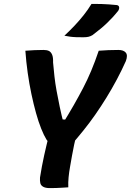

<svg xmlns="http://www.w3.org/2000/svg" viewBox="-20 -960 670 984"><path d="M330 0Q314 1 298.5 2Q283 3 267.5 3.5Q252 4 235 4Q213 4 201 -3Q189 -10 186.5 -22Q184 -34 185 -50Q194 -108 206.5 -164.5Q219 -221 234 -279L373 -275Q366 -247 360 -218.5Q354 -190 349 -162Q344 -134 339 -105Q334 -77 331.5 -51Q329 -25 330 0ZM110 -700Q134 -702 157.5 -703Q181 -704 203 -704Q220 -704 230.5 -699Q241 -694 247 -680Q253 -666 252 -640Q255 -605 259 -569Q263 -533 270 -494.5Q277 -456 286 -413Q295 -370 308 -320L272 -350L344 -345L298 -321Q331 -374 357 -419.5Q383 -465 405.5 -508Q428 -551 447.5 -597.5Q467 -644 486 -700Q510 -702 535.5 -703Q561 -704 587 -704Q613 -704 624.5 -690.5Q636 -677 625 -647Q604 -600 579 -553Q554 -506 526 -460.5Q498 -415 468 -372Q438 -329 406 -289.5Q374 -250 342 -213Q309 -213 288 -214.5Q267 -216 254 -219Q241 -222 233 -228Q225 -234 218 -245Q205 -266 191 -301Q177 -336 164.5 -381Q152 -426 141 -478Q130 -530 122 -586.5Q114 -643 110 -700ZM449 -940Q479 -940 499.5 -939.5Q520 -939 538.5 -937.5Q557 -936 579 -934Q589 -932 590.5 -923.5Q592 -915 586 -905Q570 -885 556 -870Q542 -855 528 -841.5Q514 -828 496.5 -813.5Q479 -799 454 -780Q444 -774 433.5 -771.5Q423 -769 407 -769Q387 -769 370.5 -769.5Q354 -770 339.5 -772Q325 -774 310 -777Q339 -804 363 -829.5Q387 -855 408.5 -882Q430 -909 449 -940Z"/></svg>

Font: Rec Mono Semicasual
Style: Bold Italic
Weight: 700
Italic angle: -10°
Version: Version 1.085; ttfautohint (v1.8.4.7-5d5b)